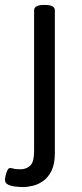

<svg xmlns="http://www.w3.org/2000/svg" viewBox="-37 -545 333 777"><path d="M145 -525Q185 -525 185 -503V74Q185 118 172 145Q159 172 139 186.5Q119 201 97 206.5Q75 212 56 212Q42 212 25 210Q8 208 -4.5 202Q-17 196 -17 182Q-17 178 -14.5 166.5Q-12 155 -7.5 145Q-3 135 4 135Q11 135 18 137.5Q25 140 47 140Q69 140 85 125.5Q101 111 101 66V-503Q101 -525 141 -525Z"/></svg>

Font: Asap VF Beta
Style: Regular
Weight: 400
Designer: Pablo Cosgaya
Foundry: Pablo Cosgaya
Version: Version 1.007